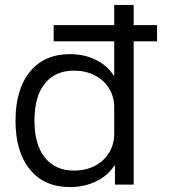

<svg xmlns="http://www.w3.org/2000/svg" viewBox="-20 -750 689 780"><path d="M198 -582V-648H618V-582ZM264 10Q160 10 101.5 -61.5Q43 -133 43 -260Q43 -387 101.5 -458.5Q160 -530 264 -530Q322 -530 368.5 -507.5Q415 -485 442 -443H444V-730H523V0H447V-77H444Q418 -36 370 -13Q322 10 264 10ZM280 -57Q328 -57 365 -76Q402 -95 423 -129.5Q444 -164 444 -207V-313Q444 -357 423 -391Q402 -425 365 -444Q328 -463 280 -463Q204 -463 162 -410.5Q120 -358 120 -260Q120 -162 162.5 -109.5Q205 -57 280 -57Z"/></svg>

Font: M PLUS 2
Style: Regular
Weight: 400
Designer: Coji Morishita
Foundry: UNDERFOREST DESIGN
Version: Version 1.001